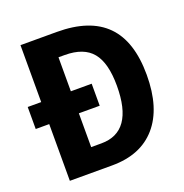

<svg xmlns="http://www.w3.org/2000/svg" viewBox="-120 -767 840 876"><g transform="rotate(-20 300.0 -329.5)"><path d="M567.4 -334.5Q567.4 -173.3 492.2 -86.7Q417 0 277.8 0H72.3V-275.4H6.8V-382.3H72.3V-658.7H248.5Q408.7 -658.7 488 -578.4Q567.4 -498 567.4 -334.5ZM422.4 -334.5Q422.4 -445.3 380.6 -496.3Q338.9 -547.4 246.1 -547.4H216.3V-382.3H317.4V-275.4H216.3V-111.3H266.1Q422.4 -111.3 422.4 -334.5Z"/></g></svg>

Font: Cousine
Style: Bold
Weight: 700
Monospace: yes
Designer: Steve Matteson
Foundry: Ascender Corporation
Version: Version 1.20